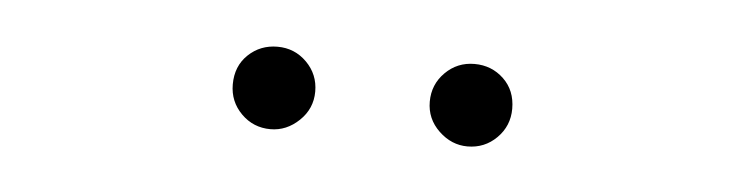

<svg xmlns="http://www.w3.org/2000/svg" viewBox="-24 -754 647 167"><g transform="rotate(5 300.0 -670.0)"><path d="M178 -670Q178 -686 188.5 -696Q199 -706 214 -706Q229 -706 239.5 -695.5Q250 -685 250 -670Q250 -655 239 -644.5Q228 -634 214 -634Q199 -634 188.5 -644.5Q178 -655 178 -670ZM350 -670Q350 -685 360.5 -695.5Q371 -706 386 -706Q401 -706 411.5 -696Q422 -686 422 -670Q422 -655 411.5 -644.5Q401 -634 386 -634Q372 -634 361 -644.5Q350 -655 350 -670Z"/></g></svg>

Font: Montserrat Alternates Light
Style: Regular
Weight: 300
Designer: Julieta Ulanovsky
Foundry: Julieta Ulanovsky
Version: Version 7.200